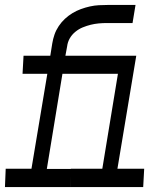

<svg xmlns="http://www.w3.org/2000/svg" viewBox="-50 -755 670 775"><path d="M-30 0 -27 -74H77L141 -457H41L45 -530H153L161 -580Q164 -598 170 -615.5Q176 -633 187 -649.5Q198 -666 212 -679Q226 -692 242.5 -702Q259 -712 277 -718.5Q295 -725 313 -729Q331 -733 349 -734Q367 -735 385 -735H497L485 -662H381Q365 -662 348.5 -660.5Q332 -659 316 -655Q300 -651 284 -644.5Q268 -638 254 -626.5Q240 -615 231.5 -600Q223 -585 221 -568L214 -530H322L321 -519L318 -458V-457H202L139 -73H236L235 -55V-45L233 -4V0ZM233 0 235 -45V-55L236 -74H363L426 -457H318V-458L321 -519L322 -530H500L424 -74H532L528 0Z"/></svg>

Font: Iosevka Curly Slab ExObl
Style: Regular
Weight: 400
Width: 7
Italic angle: -9°
Monospace: yes
Designer: Belleve Invis
Foundry: Belleve Invis
Version: Version 11.1.0; ttfautohint (v1.8.3)